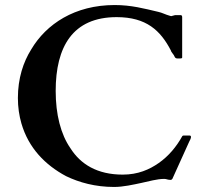

<svg xmlns="http://www.w3.org/2000/svg" viewBox="-20 -729 804 762"><path d="M658 -15C659 -15 660 -16 661 -16C662 -18 663 -18 664 -19L731 -167C733 -170.1 738 -180.4 738 -185C738 -189 736.1 -191 733 -191H708C707 -191 706 -191 705 -190C704 -190 704 -189 703 -188C680.3 -146.7 648.8 -109.1 610 -82C573.1 -56.2 528 -36 467 -36C365.6 -36 299.7 -77.5 260 -140C221.1 -195.6 201 -274.9 201 -368C201 -542.9 268.1 -661 443 -661C560.8 -661 617 -607.9 658 -529C658 -524.8 664.8 -518.3 667 -514C673.5 -507.5 672 -497 684 -497H691C696 -497 700 -497 701 -498C702 -498 703 -499 703 -501V-661C703 -666 701 -669 697 -669H675C672.5 -669 662.3 -665 660 -665C658 -665 655 -666 652 -667C638.8 -670.3 622.4 -679.1 608 -682C551.5 -695.2 501 -709 435 -709C276.7 -709 163.6 -633.6 104 -533C72.4 -482.8 51 -418 51 -340C51 -304 56 -270 65 -239C93.4 -141.3 159.5 -74.2 242 -30C294.6 -4.6 358.5 13 433 13C469 13 509.2 3.7 541 -3C570 -9.1 603.1 -19 632 -19C641.5 -19 643.9 -15 658 -15Z"/></svg>

Font: fbb
Style: Bold
Weight: 400
Designer: David J. Perry, Michael Sharpe
Version: Version 1.045